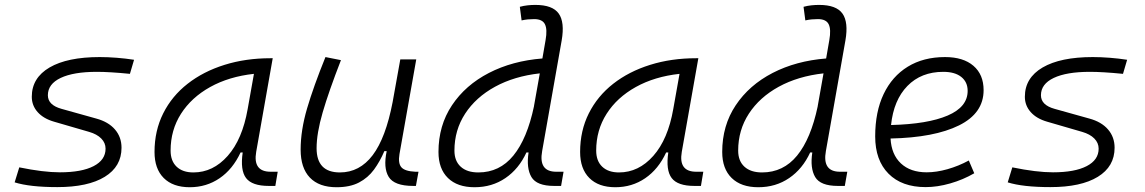

<svg xmlns="http://www.w3.org/2000/svg" viewBox="-20 -763 4728 793"><path d="M216.8 9.8Q103 9.8 40.5 -9.8L59.6 -71.8Q159.2 -51.3 227.5 -51.3Q317.4 -51.3 366.7 -76.9Q416 -102.5 416 -148.9Q416 -172.9 398.2 -190.9Q380.4 -209 348.1 -218.3L203.6 -260.3Q159.7 -272.9 135.5 -300Q111.3 -327.1 111.3 -363.3Q111.3 -441.4 184.8 -484.4Q258.3 -527.3 392.1 -527.3Q425.3 -527.3 462.2 -524.4Q499 -521.5 533.7 -516.1L516.6 -458Q432.6 -466.3 379.9 -466.3Q283.7 -466.3 230.7 -441.2Q177.7 -416 177.7 -369.6Q177.7 -329.1 233.9 -313.5L377.4 -273.4Q427.7 -259.8 454.8 -228.3Q481.9 -196.8 481.9 -152.8Q481.9 -75.2 412.6 -32.7Q343.3 9.8 216.8 9.8Z M763.7 10.3Q694.3 10.3 656.2 -27.8Q618.2 -65.9 618.2 -135.3Q618.2 -223.1 654.1 -294.7Q689.9 -366.2 754.9 -417Q819.8 -467.8 907.2 -495.1Q994.6 -522.5 1097.2 -522.5H1106.4L1038.1 -135.7Q1023.9 -53.7 1097.7 -53.7H1127L1117.2 4.9H1090.3Q1021 4.9 996.3 -27.6Q971.7 -60.1 982.4 -133.3H973.6Q941.4 -64 887 -26.9Q832.5 10.3 763.7 10.3ZM778.8 -50.8Q859.9 -50.8 920.4 -119.1Q981 -187.5 1002.9 -312.5L1028.8 -458Q925.8 -446.8 848.1 -403.6Q770.5 -360.4 727.5 -293Q684.6 -225.6 684.6 -141.1Q684.6 -98.1 709.5 -74.5Q734.4 -50.8 778.8 -50.8Z M1370.1 10.3Q1297.9 10.3 1259.8 -29.5Q1221.7 -69.3 1221.7 -145Q1221.7 -224.6 1248.3 -315.2Q1274.9 -405.8 1324.2 -527.3L1388.2 -514.6Q1337.9 -385.3 1312.7 -298.8Q1287.6 -212.4 1287.6 -150.9Q1287.6 -50.8 1383.8 -50.8Q1465.3 -50.8 1519.3 -122.1Q1573.2 -193.4 1601.6 -341.3L1633.3 -517.6H1699.2L1629.9 -126.5Q1623.5 -88.4 1637.9 -72Q1652.3 -55.7 1695.3 -53.7H1708.5L1697.8 4.9H1686.5Q1608.4 4.9 1585.4 -32.5Q1562.5 -69.8 1577.1 -138.7H1567.4Q1549.3 -96.2 1524.7 -62.5Q1500 -28.8 1462.9 -9.3Q1425.8 10.3 1370.1 10.3Z M1939.9 10.3Q1869.1 10.3 1830.1 -27.8Q1791 -65.9 1791 -135.3Q1791 -244.6 1846.7 -328.1Q1902.3 -411.6 1999.3 -461.7Q2096.2 -511.7 2220.2 -521.5L2233.4 -597.7Q2241.2 -641.6 2230.7 -662.8Q2220.2 -684.1 2186 -684.1Q2173.3 -684.1 2160.2 -682.9Q2147 -681.6 2134.3 -678.7L2127 -734.9Q2143.1 -739.3 2159.2 -741Q2175.3 -742.7 2191.4 -742.7Q2262.2 -742.7 2287.6 -707Q2313 -671.4 2299.8 -595.7L2219.2 -139.2Q2203.6 -53.7 2277.3 -53.7H2307.6L2297.4 4.9H2268.6Q2196.8 4.9 2175 -31.7Q2153.3 -68.4 2163.1 -133.3H2154.3Q2123 -65.4 2067.6 -27.6Q2012.2 10.3 1939.9 10.3ZM2185.5 -324.2V-325.2L2209.5 -460Q2104 -448.2 2024.7 -404.8Q1945.3 -361.3 1901.1 -293.5Q1856.9 -225.6 1856.9 -141.1Q1856.9 -98.1 1882.8 -74.5Q1908.7 -50.8 1955.6 -50.8Q2043.5 -50.8 2100.3 -120.4Q2157.2 -189.9 2185.5 -324.2Z M2521.5 10.3Q2452.1 10.3 2414.1 -27.8Q2376 -65.9 2376 -135.3Q2376 -223.1 2411.9 -294.7Q2447.8 -366.2 2512.7 -417Q2577.6 -467.8 2665 -495.1Q2752.4 -522.5 2855 -522.5H2864.3L2795.9 -135.7Q2781.7 -53.7 2855.5 -53.7H2884.8L2875 4.9H2848.1Q2778.8 4.9 2754.2 -27.6Q2729.5 -60.1 2740.2 -133.3H2731.4Q2699.2 -64 2644.8 -26.9Q2590.3 10.3 2521.5 10.3ZM2536.6 -50.8Q2617.7 -50.8 2678.2 -119.1Q2738.8 -187.5 2760.7 -312.5L2786.6 -458Q2683.6 -446.8 2606 -403.6Q2528.3 -360.4 2485.4 -293Q2442.4 -225.6 2442.4 -141.1Q2442.4 -98.1 2467.3 -74.5Q2492.2 -50.8 2536.6 -50.8Z M3111.8 10.3Q3041 10.3 3002 -27.8Q2962.9 -65.9 2962.9 -135.3Q2962.9 -244.6 3018.6 -328.1Q3074.2 -411.6 3171.1 -461.7Q3268.1 -511.7 3392.1 -521.5L3405.3 -597.7Q3413.1 -641.6 3402.6 -662.8Q3392.1 -684.1 3357.9 -684.1Q3345.2 -684.1 3332 -682.9Q3318.8 -681.6 3306.2 -678.7L3298.8 -734.9Q3314.9 -739.3 3331.1 -741Q3347.2 -742.7 3363.3 -742.7Q3434.1 -742.7 3459.5 -707Q3484.9 -671.4 3471.7 -595.7L3391.1 -139.2Q3375.5 -53.7 3449.2 -53.7H3479.5L3469.2 4.9H3440.4Q3368.7 4.9 3346.9 -31.7Q3325.2 -68.4 3335 -133.3H3326.2Q3294.9 -65.4 3239.5 -27.6Q3184.1 10.3 3111.8 10.3ZM3357.4 -324.2V-325.2L3381.3 -460Q3275.9 -448.2 3196.5 -404.8Q3117.2 -361.3 3073 -293.5Q3028.8 -225.6 3028.8 -141.1Q3028.8 -98.1 3054.7 -74.5Q3080.6 -50.8 3127.4 -50.8Q3215.3 -50.8 3272.2 -120.4Q3329.1 -189.9 3357.4 -324.2Z M3807.6 -51.3Q3847.7 -51.3 3893.3 -64.2Q3939 -77.1 3981.4 -100.1L4003.9 -47.4Q3957.5 -20.5 3904.5 -5.4Q3851.6 9.8 3803.2 9.8Q3704.6 9.8 3649.7 -45.7Q3594.7 -101.1 3594.7 -199.7Q3594.7 -301.3 3629.6 -374.5Q3664.6 -447.8 3729.2 -487.5Q3793.9 -527.3 3883.3 -527.3Q3958.5 -527.3 4000.5 -491.2Q4042.5 -455.1 4042.5 -390.6Q4042.5 -295.4 3940.9 -245.1Q3839.4 -194.8 3658.2 -190.9Q3661.6 -125 3700.9 -88.1Q3740.2 -51.3 3807.6 -51.3ZM3660.2 -246.6Q3812 -250.5 3894.3 -285.9Q3976.6 -321.3 3976.6 -387.7Q3976.6 -424.3 3950.2 -445.3Q3923.8 -466.3 3876 -466.3Q3784.7 -466.3 3727.8 -408Q3670.9 -349.6 3660.2 -246.6Z M4318.4 9.8Q4204.6 9.8 4142.1 -9.8L4161.1 -71.8Q4260.7 -51.3 4329.1 -51.3Q4418.9 -51.3 4468.3 -76.9Q4517.6 -102.5 4517.6 -148.9Q4517.6 -172.9 4499.8 -190.9Q4481.9 -209 4449.7 -218.3L4305.2 -260.3Q4261.2 -272.9 4237.1 -300Q4212.9 -327.1 4212.9 -363.3Q4212.9 -441.4 4286.4 -484.4Q4359.9 -527.3 4493.7 -527.3Q4526.9 -527.3 4563.7 -524.4Q4600.6 -521.5 4635.3 -516.1L4618.2 -458Q4534.2 -466.3 4481.4 -466.3Q4385.3 -466.3 4332.3 -441.2Q4279.3 -416 4279.3 -369.6Q4279.3 -329.1 4335.4 -313.5L4479 -273.4Q4529.3 -259.8 4556.4 -228.3Q4583.5 -196.8 4583.5 -152.8Q4583.5 -75.2 4514.2 -32.7Q4444.8 9.8 4318.4 9.8Z"/></svg>

Font: Cascadia Mono Light
Style: Italic
Weight: 300
Italic angle: -10°
Monospace: yes
Designer: Aaron Bell
Foundry: Saja Typeworks
Version: Version 2404.023; ttfautohint (v1.8.4)